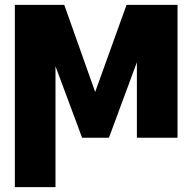

<svg xmlns="http://www.w3.org/2000/svg" viewBox="-20 -566 788 789"><path d="M371.1 -188 500 -545.9H709.5V0H542.5V-310.1L427.7 0H317.4L208 -293.9V203.1H41V-545.9H244.1Z"/></svg>

Font: Inter Tight ExtraBold
Style: Regular
Weight: 800
Designer: Rasmus Andersson
Foundry: rsms
Version: Version 3.004; ttfautohint (v1.8.4.7-5d5b)